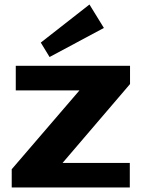

<svg xmlns="http://www.w3.org/2000/svg" viewBox="-20 -832 629 852"><path d="M32 -81 380 -486 396 -431H50V-540H557V-459L208 -51L192 -109H556V0H32ZM441 -708 200 -579 161 -643 377 -812Z"/></svg>

Font: Pathway Extreme 28pt
Style: Bold
Weight: 700
Designer: Eduardo Rodriguez Tunni
Foundry: Eduardo Rodriguez Tunni
Version: Version 1.001;gftools[0.9.26]